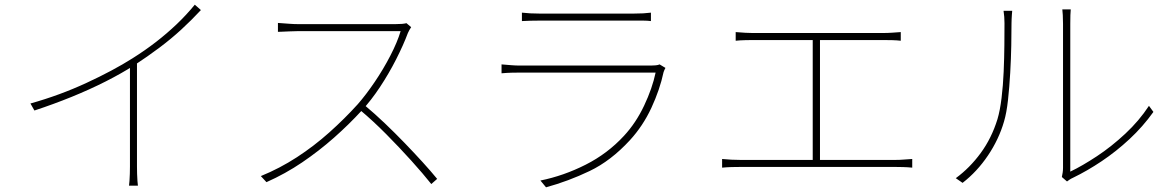

<svg xmlns="http://www.w3.org/2000/svg" viewBox="-20 -776 5010 820"><path d="M110 -334Q235 -369 349.5 -422Q464 -475 546 -527Q600 -561 646.5 -597Q693 -633 734.5 -672.5Q776 -712 812 -756L838 -733Q798 -690 754.5 -650Q711 -610 661 -572.5Q611 -535 553 -497Q500 -463 432 -428.5Q364 -394 286.5 -362.5Q209 -331 127 -304ZM535 -509 565 -527V-65Q565 -50 565.5 -33.5Q566 -17 567 -3.5Q568 10 569 17H531Q532 10 533 -3.5Q534 -17 534.5 -33.5Q535 -50 535 -65Z M1736 -660Q1733 -656 1728.5 -648Q1724 -640 1722 -635Q1703 -584 1672 -523Q1641 -462 1603 -404.5Q1565 -347 1525 -304Q1470 -244 1406 -187.5Q1342 -131 1270.5 -82.5Q1199 -34 1118 2L1094 -24Q1175 -57 1248 -104.5Q1321 -152 1386.5 -210.5Q1452 -269 1508 -331Q1543 -371 1580 -425.5Q1617 -480 1647 -538Q1677 -596 1691 -643Q1684 -643 1650.5 -643Q1617 -643 1569.5 -643Q1522 -643 1469.5 -643Q1417 -643 1369.5 -643Q1322 -643 1290 -643Q1258 -643 1251 -643Q1236 -643 1216.5 -642Q1197 -641 1182 -640.5Q1167 -640 1167 -640V-678Q1167 -678 1181.5 -677Q1196 -676 1215.5 -674.5Q1235 -673 1251 -673Q1258 -673 1288.5 -673Q1319 -673 1364 -673Q1409 -673 1458.5 -673Q1508 -673 1553.5 -673Q1599 -673 1630.5 -673Q1662 -673 1670 -673Q1686 -673 1697 -674Q1708 -675 1716 -677ZM1538 -326Q1581 -290 1624 -249Q1667 -208 1708 -165.5Q1749 -123 1784.5 -84Q1820 -45 1847 -12L1822 10Q1787 -34 1736.5 -90Q1686 -146 1629.5 -203Q1573 -260 1518 -306Z M2209 -722Q2228 -720 2245 -719Q2262 -718 2284 -718Q2297 -718 2336.5 -718Q2376 -718 2428 -718Q2480 -718 2532.5 -718Q2585 -718 2627 -718Q2669 -718 2687 -718Q2710 -718 2727 -719Q2744 -720 2760 -722V-686Q2744 -688 2726.5 -688Q2709 -688 2686 -688Q2669 -688 2628 -688Q2587 -688 2535 -688Q2483 -688 2431 -688Q2379 -688 2339 -688Q2299 -688 2284 -688Q2263 -688 2245.5 -687.5Q2228 -687 2209 -686ZM2822 -486Q2820 -482 2817.5 -477Q2815 -472 2814 -468Q2798 -393 2762 -315.5Q2726 -238 2670 -177Q2589 -89 2498 -45.5Q2407 -2 2312 24L2288 -5Q2387 -25 2481 -72.5Q2575 -120 2645 -196Q2696 -251 2731 -325Q2766 -399 2780 -466Q2770 -466 2735 -466Q2700 -466 2650 -466Q2600 -466 2542 -466Q2484 -466 2426.5 -466Q2369 -466 2320.5 -466Q2272 -466 2240 -466Q2208 -466 2201 -466Q2184 -466 2164.5 -465.5Q2145 -465 2122 -463V-501Q2145 -499 2164.5 -497.5Q2184 -496 2201 -496Q2208 -496 2239.5 -496Q2271 -496 2319 -496Q2367 -496 2423 -496Q2479 -496 2535.5 -496Q2592 -496 2640 -496Q2688 -496 2720.5 -496Q2753 -496 2760 -496Q2770 -496 2780.5 -497Q2791 -498 2797 -501Z M3122 -639Q3142 -637 3163.5 -636Q3185 -635 3195 -635H3749Q3772 -635 3792 -636.5Q3812 -638 3827 -639V-602Q3811 -604 3790.5 -604.5Q3770 -605 3749 -605H3195Q3186 -605 3163 -604.5Q3140 -604 3122 -602ZM3451 -81V-616H3482V-81ZM3064 -97Q3084 -95 3103.5 -94Q3123 -93 3142 -93H3804Q3823 -93 3840 -94.5Q3857 -96 3876 -97V-60Q3857 -62 3836.5 -62.5Q3816 -63 3804 -63H3142Q3123 -63 3104 -62.5Q3085 -62 3064 -60Z M4515 -20Q4517 -29 4518.5 -39Q4520 -49 4520 -59Q4520 -67 4520 -102Q4520 -137 4520 -189.5Q4520 -242 4520 -303Q4520 -364 4520 -425.5Q4520 -487 4520 -539.5Q4520 -592 4520 -628Q4520 -664 4520 -674Q4520 -697 4519 -711.5Q4518 -726 4517 -736H4553Q4552 -726 4551.5 -711.5Q4551 -697 4551 -674Q4551 -664 4551 -625.5Q4551 -587 4551 -530Q4551 -473 4551 -407Q4551 -341 4551 -277Q4551 -213 4551 -160Q4551 -107 4551 -75Q4551 -43 4551 -43Q4603 -68 4665 -109Q4727 -150 4786 -205Q4845 -260 4887 -324L4906 -298Q4861 -235 4804 -182Q4747 -129 4685 -87.5Q4623 -46 4563 -17Q4554 -13 4547.5 -8.5Q4541 -4 4537 -1ZM4062 -15Q4122 -59 4168.5 -122.5Q4215 -186 4240 -267Q4251 -304 4257.5 -357.5Q4264 -411 4266.5 -470Q4269 -529 4269.5 -583.5Q4270 -638 4270 -677Q4270 -691 4269 -704Q4268 -717 4266 -730H4303Q4302 -721 4301.5 -712Q4301 -703 4300.5 -694.5Q4300 -686 4300 -677Q4300 -638 4299 -582.5Q4298 -527 4294.5 -465.5Q4291 -404 4285 -349Q4279 -294 4268 -257Q4246 -181 4199.5 -112Q4153 -43 4091 5Z"/></svg>

Font: Noto Sans TC Thin
Style: Regular
Weight: 100
Designer: Ryoko NISHIZUKA 西塚涼子 (kana, bopomofo & ideographs); Paul D. Hunt (Latin, Greek & Cyrillic); Sandoll Communications 산돌커뮤니
Foundry: Adobe
Version: Version 2.004-H2;hotconv 1.0.118;makeotfexe 2.5.65603